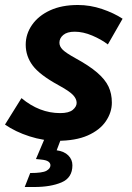

<svg xmlns="http://www.w3.org/2000/svg" viewBox="-39 -553 530 769"><path d="M-19 -54 47 -160Q119 -100 202 -100Q237 -100 252.5 -113Q268 -126 268 -141Q268 -157 253.5 -172.5Q239 -188 195 -212Q120 -253 92 -290.5Q64 -328 64 -374Q64 -417 89.5 -453.5Q115 -490 161.5 -511.5Q208 -533 273 -533Q322 -533 369.5 -517Q417 -501 452 -478L393 -375Q367 -395 330.5 -410.5Q294 -426 260 -426Q230 -426 214.5 -413Q199 -400 199 -382Q199 -367 212 -354Q225 -341 263 -320Q318 -290 350 -262.5Q382 -235 395.5 -206.5Q409 -178 409 -142Q409 -103 385 -67.5Q361 -32 312.5 -10.5Q264 11 189 11Q135 11 79 -7Q23 -25 -19 -54ZM60 196 82 140Q131 140 147 131Q163 122 163 109Q163 100 154.5 94Q146 88 125 86L105 84L147 -15L210 -9L188 49Q218 53 234.5 69.5Q251 86 251 109Q251 159 207.5 177.5Q164 196 98 196Z"/></svg>

Font: Radio Canada SemiBold
Style: Italic
Weight: 600
Italic angle: -12°
Designer: Charles Daoud, Etienne Aubert Bonn, Alexandre Saumier Demers, Jacques Le Bailly
Foundry: Radio-Canada
Version: Version 2.104; ttfautohint (v1.8.4.7-5d5b);gftools[0.9.28.de